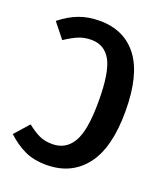

<svg xmlns="http://www.w3.org/2000/svg" viewBox="-133 -795 768 898"><g transform="rotate(20 250.5 -345.5)"><path d="M466 -347Q466 -165 396 -75.5Q326 14 203 14Q140 14 94.5 -7.5Q49 -29 7 -68L70 -139Q103 -113 130.5 -100Q158 -87 196 -87Q263 -87 297.5 -145.5Q332 -204 332 -347Q332 -493 300 -550.5Q268 -608 203 -608Q168 -608 140 -596.5Q112 -585 74 -560L15 -634Q60 -670 106 -687.5Q152 -705 209 -705Q332 -705 399 -616.5Q466 -528 466 -347Z"/></g></svg>

Font: Fira Sans Extra Condensed Medium
Style: Regular
Weight: 500
Width: 1
Designer: Carrois Corporate & Edenspiekermann AG
Foundry: Carrois Corporate GbR & Edenspiekermann AG
Version: Version 4.203